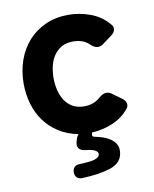

<svg xmlns="http://www.w3.org/2000/svg" viewBox="-79 -555 650 808"><g transform="rotate(-10 246.0 -150.5)"><path d="M176 163Q176 149 184 141Q192 133 206 133Q254 131 270 126Q293 118 293 105Q293 84 239 79Q221 77 213 66.5Q205 56 210 38L214 24Q216 19 218.5 15Q221 11 224 8Q177 -1 141 -24Q105 -47 81 -80Q57 -113 45 -154.5Q33 -196 33 -241Q33 -295 49.5 -341Q66 -387 96.5 -421Q127 -455 170.5 -474.5Q214 -494 268 -494Q316 -494 362 -477Q408 -460 440 -422Q449 -412 447 -400Q445 -388 434 -379L391 -347Q380 -339 369 -339Q353 -339 337 -355Q312 -380 268 -380Q238 -380 218 -368Q198 -356 185 -336.5Q172 -317 166.5 -292Q161 -267 161 -241Q161 -216 167 -191Q173 -166 185.5 -146.5Q198 -127 218.5 -115Q239 -103 268 -103Q310 -103 338 -129Q354 -143 369 -143Q380 -143 390 -136L434 -104Q445 -95 447 -83Q449 -71 440 -61Q411 -26 368.5 -8.5Q326 9 281 11Q281 12 280.5 12.5Q280 13 280 15Q275 29 290 31Q305 34 321 39Q337 44 351 53Q365 62 374 74.5Q383 87 383 105Q383 157 327 175Q281 190 206 193Q192 193 184 185Q176 177 176 163Z"/></g></svg>

Font: Higure Gothic Black
Style: Regular
Weight: 900
Designer: Yoshimichi Ohira
Foundry: Positype
Version: Version 1.000